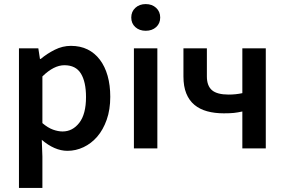

<svg xmlns="http://www.w3.org/2000/svg" viewBox="-20 -728 1397 942"><path d="M73 194V-491H168L176 -439H180Q211 -465 249 -484Q287 -503 328 -503Q374 -503 409.5 -485.5Q445 -468 470 -435Q495 -402 508 -356Q521 -310 521 -253Q521 -190 503.5 -140.5Q486 -91 457 -57.5Q428 -24 390 -6Q352 12 311 12Q279 12 247 -2Q215 -16 185 -42L188 40V194ZM287 -83Q336 -83 369 -125.5Q402 -168 402 -252Q402 -326 377 -367Q352 -408 296 -408Q244 -408 188 -353V-124Q215 -101 240 -92Q265 -83 287 -83Z M637 0V-491H752V0ZM695 -577Q664 -577 644 -595Q624 -613 624 -642Q624 -671 644 -689.5Q664 -708 695 -708Q726 -708 746 -689.5Q766 -671 766 -642Q766 -613 746 -595Q726 -577 695 -577Z M1169 0V-181Q1146 -176 1127.5 -174Q1109 -172 1078 -172Q1033 -172 996.5 -182Q960 -192 934 -213.5Q908 -235 894 -269.5Q880 -304 880 -353V-491H995V-353Q995 -307 1020 -285.5Q1045 -264 1102 -264Q1137 -264 1169 -271V-491H1284V0Z"/></svg>

Font: Processing Sans Pro Semibold
Style: Regular
Weight: 600
Designer: Paul D. Hunt
Foundry: Adobe Systems Incorporated
Version: Version 2.020;PS 2.000;hotconv 1.0.86;makeotf.lib2.5.63406